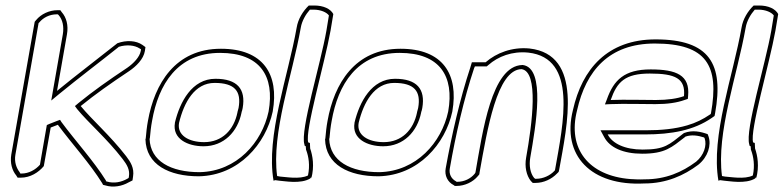

<svg xmlns="http://www.w3.org/2000/svg" viewBox="-20 -642 2845 697"><path d="M21 -81C16 -50 24 -23 39 -5L44 3H55C90 3 120 -16 139 -39L164 -179C171 -182 180 -185 190 -189C242 -119 307 -48 351 23L354 29L362 31C391 40 423 34 447 20L461 13L463 -1C468 -32 454 -54 438 -75C380 -150 313 -208 273 -257C326 -300 380 -338 449 -384C474 -401 501 -427 506 -457L508 -471L497 -479C474 -495 439 -497 406 -485L401 -481C332 -426 259 -371 187 -312L223 -517C229 -550 221 -579 204 -598L199 -605H189C159 -605 129 -591 111 -569L106 -563ZM36 -81 120 -558 123 -561C137 -578 160 -590 186 -590H190L193 -587C207 -571 213 -546 208 -517L166 -277L195 -301C267 -360 339 -414 409 -470L411 -472C440 -481 469 -478 487 -466L492 -463L491 -457C487 -435 465 -412 442 -396C373 -350 319 -312 265 -268L252 -257L260 -246C301 -196 368 -139 425 -65C441 -44 452 -26 448 -1L447 4L442 7C421 19 394 25 368 17L365 16L364 15L365 14C320 -58 254 -130 203 -199L198 -207L187 -203C178 -199 168 -196 159 -192L150 -188L125 -44C109 -26 85 -12 58 -12H54L52 -15V-16C40 -31 31 -54 36 -81Z M517 -203C513 -182 511 -161 509 -139L508 -137C510 -44 594 -2 702 -2C847 -5 945 -120 970 -237C994 -373 935 -465 782 -465C616 -465 541 -338 517 -203ZM532 -203C555 -335 624 -450 779 -450C924 -450 978 -366 955 -237C931 -125 840 -20 705 -17C600 -17 526 -57 523 -138L524 -140C526 -162 528 -182 532 -203ZM615 -196C605 -138 661 -111 719 -111C793 -111 843 -164 857 -234V-235C858 -238 860 -243 861 -250C873 -319 841 -356 762 -356C677 -356 633 -272 615 -197ZM630 -196C648 -271 687 -341 759 -341C832 -341 857 -311 846 -250C845 -245 843 -240 842 -235V-234C829 -170 786 -126 721 -126C665 -126 622 -151 630 -196Z M1057 -542C1026 -365 945 -149 973 14C973 14 979 12 979 12C979 12 994 14 994 14C1012 15 1071 27 1106 6L1110 1V6C1122 -38 1115 -77 1106 -103L1105 -123L1099 -125C1086 -166 1158 -409 1180 -531L1190 -591C1180 -610 1154 -622 1121 -622H1101C1080 -602 1062 -573 1057 -542ZM1072 -542C1076 -566 1090 -590 1105 -607H1118C1145 -607 1166 -597 1174 -586L1165 -531C1144 -410 1069 -169 1085 -118L1086 -113L1090 -111L1091 -98L1092 -96C1100 -74 1106 -42 1098 -5C1068 10 1016 0 997 -1L986 -3C965 -160 1041 -367 1072 -542Z M1169 -203C1165 -182 1163 -161 1161 -139L1160 -137C1162 -44 1246 -2 1354 -2C1499 -5 1597 -120 1622 -237C1646 -373 1587 -465 1434 -465C1268 -465 1193 -338 1169 -203ZM1184 -203C1207 -335 1276 -450 1431 -450C1576 -450 1630 -366 1607 -237C1583 -125 1492 -20 1357 -17C1252 -17 1178 -57 1175 -138L1176 -140C1178 -162 1180 -182 1184 -203ZM1267 -196C1257 -138 1313 -111 1371 -111C1445 -111 1495 -164 1509 -234V-235C1510 -238 1512 -243 1513 -250C1525 -319 1493 -356 1414 -356C1329 -356 1285 -272 1267 -197ZM1282 -196C1300 -271 1339 -341 1411 -341C1484 -341 1509 -311 1498 -250C1497 -245 1495 -240 1494 -235V-234C1481 -170 1438 -126 1373 -126C1317 -126 1274 -151 1282 -196Z M1598 -31C1593 -5 1605 19 1627 30L1631 33H1637C1667 33 1697 19 1715 -3L1720 -9L1721 -16C1749 -172 1784 -389 1873 -391C1937 -383 1912 -193 1890 -70C1884 -37 1891 -5 1907 15L1914 22H1924C1954 22 1983 8 2002 -12L2008 -18L2010 -26C2039 -189 2098 -444 1902 -466C1839 -472 1782 -450 1743 -416H1693L1687 -396C1650 -284 1620 -153 1598 -31ZM1613 -31C1634 -152 1664 -283 1701 -394L1704 -401H1747L1753 -406C1788 -437 1839 -457 1898 -451C2077 -431 2025 -195 1995 -26L1994 -23L1992 -21C1977 -5 1952 7 1927 7H1923L1919 4C1905 -13 1900 -41 1905 -70C1925 -185 1962 -395 1878 -406H1877H1876C1764 -403 1732 -162 1706 -16L1705 -14L1703 -11C1689 6 1666 18 1640 18H1638L1636 17L1635 16C1618 7 1609 -11 1613 -31Z M2060 -243C2018 -77 2126 34 2319 24C2399 24 2463 -5 2515 -44C2550 -72 2563 -115 2552 -147L2549 -155C2524 -164 2494 -171 2463 -159L2459 -156C2409 -117 2394 -99 2313 -99C2248 -99 2203 -121 2186 -154H2321C2418 -154 2499 -169 2564 -214L2574 -221L2576 -231C2608 -410 2556 -499 2360 -499C2185 -499 2093 -391 2060 -243ZM2075 -242C2107 -385 2191 -484 2357 -484C2545 -484 2592 -404 2561 -231L2560 -228L2557 -226C2532 -209 2506 -196 2475 -187C2431 -174 2381 -169 2324 -169H2160L2173 -145C2193 -106 2243 -84 2311 -84C2395 -84 2418 -107 2466 -144L2468 -146C2491 -154 2514 -150 2536 -143L2538 -140C2547 -114 2535 -78 2507 -55C2456 -17 2397 9 2321 9H2320C2301 10 2285 9 2268 8C2117 -4 2039 -102 2075 -242ZM2176 -263 2196 -264C2250 -266 2307 -264 2359 -264C2403 -264 2437 -269 2465 -279L2477 -283L2478 -294C2485 -369 2436 -390 2342 -390C2247 -390 2208 -352 2183 -281ZM2197 -279C2220 -345 2249 -375 2339 -375C2432 -375 2469 -357 2463 -293C2438 -284 2404 -279 2361 -279C2309 -279 2252 -281 2197 -279Z M2672 -542C2641 -365 2560 -149 2588 14C2588 14 2594 12 2594 12C2594 12 2609 14 2609 14C2627 15 2686 27 2721 6L2725 1V6C2737 -38 2730 -77 2721 -103L2720 -123L2714 -125C2701 -166 2773 -409 2795 -531L2805 -591C2795 -610 2769 -622 2736 -622H2716C2695 -602 2677 -573 2672 -542ZM2687 -542C2691 -566 2705 -590 2720 -607H2733C2760 -607 2781 -597 2789 -586L2780 -531C2759 -410 2684 -169 2700 -118L2701 -113L2705 -111L2706 -98L2707 -96C2715 -74 2721 -42 2713 -5C2683 10 2631 0 2612 -1L2601 -3C2580 -160 2656 -367 2687 -542Z"/></svg>

Font: Snowfall
Style: BlkOlObl
Weight: 900
Designer: Jasper
Foundry: Cannot Into Space Fonts
Version: Version 0.9